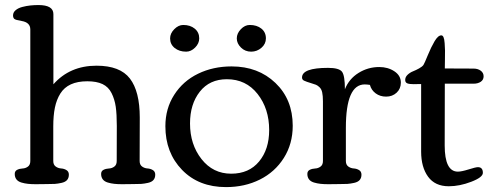

<svg xmlns="http://www.w3.org/2000/svg" viewBox="-20 -744 2016 776"><path d="M258.3 -38.1Q258.3 -24.9 251.2 -16.6Q244.1 -8.3 228.8 -4.9Q213.4 -1.5 201.4 -0.7Q189.5 0 167.5 0Q160.6 0 146.7 0.2Q132.8 0.5 125.5 0.5Q106.4 0.5 93 -1Q79.6 -2.4 66.4 -6.3Q53.2 -10.3 46.4 -19Q39.6 -27.8 39.6 -41Q39.6 -52.7 49.3 -57.6Q59.1 -62.5 71 -63Q83 -63.5 92.8 -70.6Q102.5 -77.6 102.5 -93.3V-625Q102.5 -653.3 67.4 -659.2Q43 -663.1 37.8 -667.7Q32.7 -672.4 32.7 -681.6Q32.7 -693.8 43 -702.6Q53.2 -711.4 69.8 -715.8Q86.4 -720.2 102.5 -721.9Q118.7 -723.6 135.3 -723.6Q195.8 -723.6 195.8 -687V-403.3Q262.2 -478.5 370.1 -478.5Q465.3 -478.5 505.1 -426.5Q544.9 -374.5 544.9 -269L544.4 -93.3Q544.4 -78.1 554.2 -71Q564 -64 575.9 -63.2Q587.9 -62.5 597.7 -56.6Q607.4 -50.8 607.4 -38.1Q607.4 -24.9 600.3 -16.6Q593.3 -8.3 577.9 -4.9Q562.5 -1.5 550.5 -0.7Q538.6 0 516.6 0Q509.8 0 495.8 0.2Q481.9 0.5 474.6 0.5Q455.6 0.5 442.1 -1Q428.7 -2.4 415.5 -6.3Q402.3 -10.3 395.5 -19Q388.7 -27.8 388.7 -41Q388.7 -52.7 398.4 -57.6Q408.2 -62.5 420.2 -63Q432.1 -63.5 441.9 -70.6Q451.7 -77.6 451.7 -93.3L452.1 -235.4Q452.1 -282.2 447.8 -312.5Q443.4 -342.8 430.9 -367.7Q418.5 -392.6 394.5 -404.1Q370.6 -415.5 333 -415.5Q293.5 -415.5 266.4 -403.1Q239.3 -390.6 223.9 -366Q208.5 -341.3 201.9 -309.1Q195.3 -276.9 195.3 -232.9V-93.3Q195.3 -78.1 205.1 -71Q214.8 -64 226.8 -63.2Q238.8 -62.5 248.5 -56.6Q258.3 -50.8 258.3 -38.1Z M995.1 -535.2Q970.7 -535.2 953.9 -551.8Q937 -568.4 937 -588.9Q937 -608.9 953.4 -626Q969.7 -643.1 989.3 -643.1Q1018.1 -643.1 1036.4 -628.4Q1054.7 -613.8 1054.7 -588.9Q1054.7 -566.4 1036.6 -550.8Q1018.6 -535.2 995.1 -535.2ZM785.2 -588.9Q785.2 -568.4 768.6 -551.8Q752 -535.2 732.4 -535.2Q704.6 -535.2 686 -550Q667.5 -564.9 667.5 -588.9Q667.5 -608.9 684.3 -626Q701.2 -643.1 720.7 -643.1Q749 -643.1 767.1 -628.2Q785.2 -613.3 785.2 -588.9ZM893.6 12.2Q783.2 12.2 715.8 -57.4Q648.4 -127 648.4 -233.9Q648.4 -305.2 684.1 -360.8Q719.7 -416.5 780.5 -446Q841.3 -475.6 916 -475.6Q1023.4 -475.6 1093.3 -408.7Q1163.1 -341.8 1163.1 -235.8Q1163.1 -162.6 1127.2 -105.7Q1091.3 -48.8 1030.3 -18.3Q969.2 12.2 893.6 12.2ZM1067.9 -218.3Q1067.9 -304.7 1021 -364.3Q974.1 -423.8 897 -423.8Q827.1 -423.8 787.6 -373.5Q748 -323.2 748 -245.1Q748 -160.2 794.4 -101.1Q840.8 -42 914.6 -42Q986.3 -42 1027.1 -91.3Q1067.9 -140.6 1067.9 -218.3Z M1374 -383.3Q1390.6 -425.3 1429 -449.2Q1467.3 -473.1 1512.7 -473.1Q1547.9 -473.1 1574 -455.8Q1600.1 -438.5 1600.1 -410.2Q1600.1 -385.3 1583 -369.4Q1565.9 -353.5 1540.5 -353.5Q1516.1 -353.5 1498.3 -366.7Q1480.5 -379.9 1475.1 -400.9Q1462.4 -402.8 1454.1 -402.8Q1377.9 -402.8 1377.9 -227.5V-93.3Q1377.9 -78.1 1387.7 -71Q1397.5 -64 1409.4 -63.2Q1421.4 -62.5 1431.2 -56.6Q1440.9 -50.8 1440.9 -38.1Q1440.9 -24.9 1433.8 -16.6Q1426.8 -8.3 1411.4 -4.9Q1396 -1.5 1384 -0.7Q1372.1 0 1350.1 0Q1343.3 0 1329.3 0.2Q1315.4 0.5 1308.1 0.5Q1289.1 0.5 1275.6 -1Q1262.2 -2.4 1249 -6.3Q1235.8 -10.3 1229 -19Q1222.2 -27.8 1222.2 -41Q1222.2 -52.7 1231.9 -57.6Q1241.7 -62.5 1253.7 -63Q1265.6 -63.5 1275.4 -70.6Q1285.2 -77.6 1285.2 -93.3V-334.5Q1285.2 -356.9 1282.2 -370.4Q1279.3 -383.8 1271.7 -391.1Q1264.2 -398.4 1257.1 -401.4Q1250 -404.3 1234.9 -408.7Q1219.7 -413.1 1209 -418Q1200.7 -421.9 1200.7 -430.7Q1200.7 -469.7 1305.7 -469.7Q1350.1 -469.7 1362.1 -454.3Q1374 -439 1374 -383.3Z M1931.6 -45.4Q1931.6 -27.3 1884.5 -9.3Q1837.4 8.8 1793.9 8.8Q1738.3 8.8 1710.2 -29.8Q1682.1 -68.4 1682.1 -131.3V-404.3Q1676.3 -404.3 1666.3 -404.1Q1656.2 -403.8 1652.3 -403.8Q1634.3 -403.8 1626 -407.2Q1617.7 -410.6 1617.7 -420.9Q1617.7 -432.6 1627.2 -441.7Q1636.7 -450.7 1648.9 -455.6Q1661.1 -460.4 1673.8 -467.5Q1686.5 -474.6 1691.4 -481.4Q1695.8 -488.3 1709 -520.8Q1722.2 -553.2 1736.3 -577.1Q1750.5 -601.1 1763.7 -601.1Q1769 -601.1 1772.5 -593.8Q1775.9 -586.4 1777.1 -569.6Q1778.3 -552.7 1778.6 -540Q1778.8 -527.3 1778.3 -502.2Q1777.8 -477.1 1777.8 -467.3L1894 -466.8Q1911.1 -466.8 1922.9 -458.3Q1934.6 -449.7 1934.6 -435.5Q1934.6 -421.4 1923.1 -413.6Q1911.6 -405.8 1894.5 -405.8H1777.8L1777.3 -156.2Q1777.3 -50.3 1830.6 -50.3Q1845.2 -50.3 1874 -59.3Q1902.8 -68.4 1911.6 -68.4Q1931.6 -68.4 1931.6 -45.4Z"/></svg>

Font: Corben
Style: Regular
Weight: 400
Designer: vernon adams
Foundry: vernon adams
Version: Version 1.100